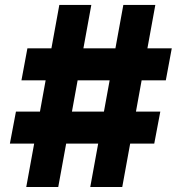

<svg xmlns="http://www.w3.org/2000/svg" viewBox="-20 -747 706 767"><path d="M642.4 -426.1 666.2 -554H568.9L600.5 -727.3H472.7L441.1 -554H313.2L344.8 -727.3H217L185.4 -554H89.5L65.7 -426.1H162.3L139.6 -301.1H43.7L19.5 -173.3H116.5L84.9 0H212.7L244.3 -173.3H372.2L340.6 0H468.4L500 -173.3H596.2L620.4 -301.1H523.1L545.8 -426.1ZM395.2 -301.1H267.4L290.1 -426.1H418Z"/></svg>

Font: TID UI Extra Bold
Style: Italic
Weight: 800
Italic angle: -9.39999°
Designer: The TID Project Authors
Foundry: Bakken & Bæck
Version: Version 1.001;hotconv 1.0.109;makeotfexe 2.5.65596